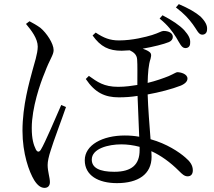

<svg xmlns="http://www.w3.org/2000/svg" viewBox="-20 -852 1040 931"><path d="M834 -671C851 -643 860 -620 877 -619C890 -618 902 -625 902 -643C904 -664 895 -681 873 -706C850 -730 816 -753 768 -778L754 -762C796 -728 816 -699 834 -671ZM915 -734C934 -709 942 -685 959 -684C973 -683 984 -692 984 -709C986 -728 976 -748 952 -772C927 -793 896 -811 847 -832L833 -816C875 -784 895 -761 915 -734ZM106 -736C132 -705 163 -665 163 -626C163 -592 146 -543 137 -509C123 -456 89 -341 89 -218C89 -107 121 -19 146 22C162 47 178 59 196 59C213 59 222 48 222 31C222 9 211 -20 211 -52C211 -69 216 -93 226 -123C238 -164 281 -277 300 -333L277 -343C254 -291 198 -158 178 -126C170 -113 161 -114 154 -127C143 -149 134 -178 134 -231C134 -329 175 -448 197 -500C221 -565 240 -585 240 -609C240 -641 206 -692 176 -717C158 -730 140 -740 123 -749ZM657 -140V-124C657 -55 620 -19 534 -19C463 -19 425 -38 425 -78C425 -132 506 -152 568 -152C597 -152 627 -148 657 -140ZM411 -484 396 -469C441 -402 489 -380 556 -380C587 -380 616 -382 647 -387L655 -189C633 -193 610 -195 585 -195C477 -195 391 -149 391 -75C391 -1 457 36 547 36C650 36 715 -7 715 -92L714 -119C760 -98 805 -66 849 -22C863 -8 874 3 890 3C907 3 915 -9 915 -26C915 -50 902 -69 878 -89C848 -115 789 -155 710 -177C705 -243 698 -328 696 -394C752 -404 814 -420 857 -437C880 -447 889 -459 889 -471C889 -494 855 -502 840 -502C834 -502 825 -495 798 -483C773 -473 737 -460 696 -450C697 -497 700 -538 710 -567C715 -586 714 -594 702 -602C693 -608 683 -612 672 -616C724 -625 775 -638 799 -648C811 -653 818 -662 818 -673C818 -692 798 -702 773 -702C763 -702 752 -693 717 -682C687 -673 623 -656 557 -656C513 -656 483 -668 444 -694L429 -680C468 -625 508 -606 570 -606L609 -608C626 -600 644 -588 645 -563C647 -539 646 -486 646 -440C621 -436 588 -431 553 -431C483 -431 452 -455 411 -484Z"/></svg>

Font: Harano Aji Mincho K1
Style: Regular
Weight: 400
Foundry: Masamichi Hosoda
Version: HaranoAjiMinchoK1-Regular version 20230610;ttx 4.39.4